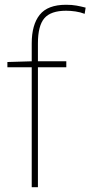

<svg xmlns="http://www.w3.org/2000/svg" viewBox="-20 -785 379 805"><path d="M258 -503H139V0H113V-503H11V-525L113 -528V-603Q113 -681 146.5 -723Q180 -765 257 -765Q282 -765 301 -761.5Q320 -758 339 -753L335 -727Q317 -734 296.5 -737Q276 -740 257 -740Q193 -740 166 -708.5Q139 -677 139 -603V-528H258Z"/></svg>

Font: Noto Sans Tamil Thin
Style: Regular
Weight: 100
Designer: Jelle Bosma - Monotype Design Team
Foundry: Monotype Imaging Inc.
Version: Version 2.004; ttfautohint (v1.8.4.7-5d5b)